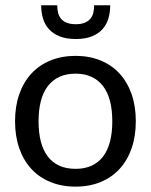

<svg xmlns="http://www.w3.org/2000/svg" viewBox="-20 -695 567 722"><path d="M36.6 0ZM264.2 -484.9Q316.4 -484.9 358.4 -467.5Q400.4 -450.2 429.7 -418.2Q459 -386.2 474.9 -340.8Q490.7 -295.4 490.7 -239.3Q490.7 -182.6 474.9 -137.2Q459 -91.8 429.7 -59.8Q400.4 -27.8 358.4 -10.5Q316.4 6.8 264.2 6.8Q211.9 6.8 169.7 -10.5Q127.4 -27.8 97.9 -59.8Q68.4 -91.8 52.5 -137.2Q36.6 -182.6 36.6 -239.3Q36.6 -295.4 52.5 -340.8Q68.4 -386.2 97.9 -418.2Q127.4 -450.2 169.7 -467.5Q211.9 -484.9 264.2 -484.9ZM264.2 -60.1Q298.8 -60.1 324.7 -72Q350.6 -84 367.9 -106.9Q385.3 -129.9 393.8 -163.1Q402.3 -196.3 402.3 -238.8Q402.3 -281.2 393.8 -314.5Q385.3 -347.7 367.9 -370.6Q350.6 -393.6 324.7 -405.8Q298.8 -418 264.2 -418Q229 -418 202.9 -405.8Q176.8 -393.6 159.4 -370.6Q142.1 -347.7 133.5 -314.5Q125 -281.2 125 -238.8Q125 -196.3 133.5 -163.1Q142.1 -129.9 159.4 -106.9Q176.8 -84 202.9 -72Q229 -60.1 264.2 -60.1ZM265.1 -548.3Q228.5 -548.3 203.6 -558.6Q178.7 -568.8 163.3 -586.2Q147.9 -603.5 141.4 -626.5Q134.8 -649.4 134.8 -675.3H195.3Q195.3 -659.7 198.5 -646.7Q201.7 -633.8 209.7 -624.3Q217.8 -614.7 231.2 -609.4Q244.6 -604 265.1 -604Q285.2 -604 298.3 -609.4Q311.5 -614.7 319.6 -624.3Q327.6 -633.8 330.8 -646.7Q334 -659.7 334 -675.3H394.5Q394.5 -649.4 387.9 -626.5Q381.3 -603.5 366.2 -586.2Q351.1 -568.8 326.2 -558.6Q301.3 -548.3 265.1 -548.3Z"/></svg>

Font: Carlito
Style: Regular
Weight: 400
Designer: Lukasz Dziedzic
Foundry: tyPoland Lukasz Dziedzic
Version: Version 1.103; Beta1; all basic design good, some composites